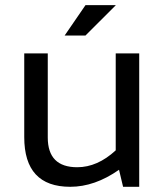

<svg xmlns="http://www.w3.org/2000/svg" viewBox="-20 -718 628 738"><path d="M515.1 -512.7V0H453.1L437.5 -65.4Q344.2 0 250 0Q73.2 0 73.2 -190.9V-512.7H163.6V-189.5Q163.6 -75.2 276.9 -75.2Q354.5 -75.2 424.8 -140.1V-512.7ZM308.6 -698.2H425.3L308.6 -581.5H228.5Z"/></svg>

Font: Voltera
Style: Regular
Weight: 400
Designer: Bernd Montag
Version: Version 1.301